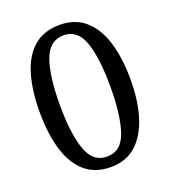

<svg xmlns="http://www.w3.org/2000/svg" viewBox="-134 -823 828 932"><g transform="rotate(-20 279.5 -357.0)"><path d="M280 10Q198 10 146 -36Q94 -82 69.5 -165Q45 -248 45 -359Q45 -470 69.5 -552Q94 -634 146 -679Q198 -724 281 -724Q359 -724 411 -679Q463 -634 488.5 -551.5Q514 -469 514 -358Q514 -247 488 -164.5Q462 -82 410.5 -36Q359 10 280 10ZM280 -44Q353 -44 381.5 -127Q410 -210 410 -358Q410 -507 381.5 -588.5Q353 -670 281 -670Q208 -670 178.5 -588.5Q149 -507 149 -358Q149 -210 178 -127Q207 -44 280 -44Z"/></g></svg>

Font: Noto Serif Makasar
Style: Regular
Weight: 400
Designer: Sérgio Martins
Version: Version 1.001; ttfautohint (v1.8.4.7-5d5b)